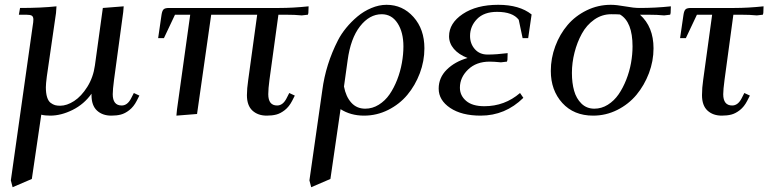

<svg xmlns="http://www.w3.org/2000/svg" viewBox="-20 -472 3182 795"><path d="M24.9 274.9 115.2 -363.8Q118.2 -380.9 118.2 -391.1Q118.2 -402.8 111.8 -407Q105.5 -411.1 87.9 -411.1H58.1L63 -439Q150.4 -439 213.9 -445.8L211.9 -418L173.8 -154.8Q169.9 -124.5 169.9 -110.8Q169.9 -85.9 175 -69.6Q180.2 -53.2 189.7 -46.1Q199.2 -39.1 208 -36.6Q216.8 -34.2 229 -34.2Q256.8 -34.2 286.9 -53.7Q316.9 -73.2 341.6 -112.5Q366.2 -151.9 373 -201.2L405.8 -439L492.2 -445.8L490.2 -421.9L452.1 -141.1Q446.8 -100.6 446.8 -82Q446.8 -35.2 483.9 -35.2Q507.8 -35.2 522.9 -64.9L534.2 -86.9L557.1 -76.2L545.9 -54.2Q533.7 -30.3 515.6 -16.1Q497.6 -2 480.2 2.4Q462.9 6.8 440.9 6.8Q404.3 6.8 381.6 -14.2Q358.9 -35.2 358.9 -78.1V-84Q328.1 -40.5 280.5 -16.8Q232.9 6.8 188 6.8Q166 6.8 150.9 2.9L111.8 269L32.2 303.2Z M634.8 -314 648.9 -411.1Q651.4 -427.2 657.2 -433.1Q663.1 -439 679.7 -439H1136.7Q1192.9 -439 1257.8 -445.8L1256.8 -418L1254.9 -411.1L1229.5 -408.2Q1202.6 -411.1 1160.6 -411.1H1132.8L1095.7 -141.1Q1090.8 -104.5 1090.8 -82Q1090.8 -35.2 1127.4 -35.2Q1151.4 -35.2 1166.5 -64.9L1177.7 -86.9L1200.7 -76.2L1189.5 -54.2Q1177.2 -30.3 1159.2 -16.1Q1141.1 -2 1123.8 2.4Q1106.4 6.8 1084.5 6.8Q1047.9 6.8 1025.1 -14.2Q1002.4 -35.2 1002.4 -78.1Q1002.4 -104.5 1007.8 -141.1L1044.9 -411.1H854.5L795.9 0L710.4 6.8L712.9 -19L767.6 -411.1H704.6L658.7 -314Z M1261.2 274.9 1314.5 -98.1Q1328.6 -206.1 1379.4 -305.2Q1392.6 -331.1 1413.3 -356.4Q1434.1 -381.8 1460 -403.6Q1485.8 -425.3 1517.6 -438.7Q1549.3 -452.1 1580.6 -452.1Q1647 -452.1 1692.1 -401.6Q1737.3 -351.1 1737.3 -272Q1737.3 -219.2 1718.3 -168.7Q1699.2 -118.2 1666.7 -79.3Q1634.3 -40.5 1587.2 -16.8Q1540 6.8 1487.3 6.8Q1432.1 6.8 1390.1 -20L1348.1 269L1268.6 303.2ZM1404.3 -113.8Q1412.1 -71.8 1434.6 -46.9Q1457 -22 1492.2 -22Q1522 -22 1548.3 -38.3Q1574.7 -54.7 1593 -81.3Q1611.3 -107.9 1624.5 -141.8Q1637.7 -175.8 1644 -211.2Q1650.4 -246.6 1650.4 -279.8Q1650.4 -338.4 1626.2 -375.7Q1602.1 -413.1 1560.5 -413.1Q1509.8 -413.1 1470.7 -363Q1431.6 -313 1419.4 -222.2Z M1796.4 -105Q1796.4 -150.4 1829.8 -183.6Q1863.3 -216.8 1916 -231.9Q1879.4 -246.1 1859.4 -269.5Q1839.4 -293 1839.4 -321.8Q1839.4 -376 1896.2 -414.1Q1953.1 -452.1 2043 -452.1Q2130.9 -452.1 2181.2 -412.1L2167 -314H2144L2127.9 -390.1Q2103 -422.9 2038.1 -422.9Q1983.9 -422.9 1955.1 -393.1Q1926.3 -363.3 1926.3 -323.2Q1926.3 -291 1946 -268.6Q1965.8 -246.1 1999 -246.1Q2035.2 -246.1 2082 -252L2081.1 -224.1L2079.1 -216.8L2054.2 -213.9Q2025.4 -216.8 2007.3 -216.8Q1952.1 -216.8 1918.2 -184.1Q1884.3 -151.4 1884.3 -108.9Q1884.3 -76.2 1910.2 -54.2Q1936 -32.2 1985.4 -32.2Q2069.8 -32.2 2133.3 -86.9L2147 -66.9Q2072.3 6.8 1970.2 6.8Q1891.6 6.8 1844 -25.1Q1796.4 -57.1 1796.4 -105Z M2260.7 -178.2Q2260.7 -231 2279.3 -280.8Q2297.9 -330.6 2330.1 -368.4Q2362.3 -406.2 2409.2 -429.2Q2456.1 -452.1 2508.8 -452.1Q2532.7 -452.1 2568.4 -445.6Q2604 -439 2627.9 -439Q2694.3 -439 2757.8 -445.8L2756.8 -418L2754.9 -411.1L2730 -408.2Q2703.1 -411.1 2661.1 -411.1H2629.9Q2686 -360.8 2686 -272Q2686 -219.2 2667 -168.9Q2647.9 -118.7 2615.5 -79.6Q2583 -40.5 2535.9 -16.8Q2488.8 6.8 2436 6.8Q2356 6.8 2308.3 -45.7Q2260.7 -98.1 2260.7 -178.2ZM2348.1 -169.9Q2348.1 -128.4 2357.2 -96.2Q2366.2 -64 2387.7 -43Q2409.2 -22 2440.9 -22Q2470.7 -22 2496.8 -38.3Q2522.9 -54.7 2541.3 -81.3Q2559.6 -107.9 2573 -141.8Q2586.4 -175.8 2592.8 -211.2Q2599.1 -246.6 2599.1 -279.8Q2599.1 -381.8 2546.9 -412.1Q2533.7 -413.1 2510.7 -413.1Q2472.2 -413.1 2440.4 -390.6Q2408.7 -368.2 2389.2 -332.5Q2369.6 -296.9 2358.9 -254.6Q2348.1 -212.4 2348.1 -169.9Z M2795.9 -314 2810.1 -411.1Q2812.5 -427.2 2818.4 -433.1Q2824.2 -439 2840.8 -439H3021Q3076.7 -439 3141.6 -445.8L3140.6 -418L3138.7 -411.1L3113.8 -408.2Q3086.9 -411.1 3044.9 -411.1H3016.6L2980 -141.1Q2974.6 -100.6 2974.6 -82Q2974.6 -35.2 3011.7 -35.2Q3035.6 -35.2 3050.8 -64.9L3062 -86.9L3085 -76.2L3073.7 -54.2Q3061.5 -30.3 3043.5 -16.1Q3025.4 -2 3008.1 2.4Q2990.7 6.8 2968.8 6.8Q2932.1 6.8 2909.4 -14.2Q2886.7 -35.2 2886.7 -78.1Q2886.7 -107.9 2891.6 -141.1L2928.7 -411.1H2865.7L2819.8 -314Z"/></svg>

Font: Dihjauti S
Style: Bold Italic
Weight: 700
Italic angle: -9°
Designer: T. Christopher White
Version: Version 3.0.0